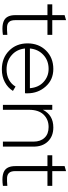

<svg xmlns="http://www.w3.org/2000/svg" viewBox="608 -1288 690 1945"><g transform="rotate(90 952.5 -315.0)"><path d="M333 -451.2Q295.9 -451.2 183.6 -451.2Q183.6 -370.1 183.6 -126Q183.6 -83 200.2 -64.5Q215.8 -44.9 249 -42Q282.2 -40 333 -44.9Q333 -30.3 333 0Q298.8 4.9 270.5 4.9Q214.8 4.9 182.6 -13.7Q132.8 -43 132.8 -126Q132.8 -234.4 132.8 -451.2Q105.5 -451.2 23.4 -451.2Q23.4 -462.9 23.4 -500Q50.8 -500 132.8 -500Q132.8 -531.2 132.8 -625Q145.5 -628.9 183.6 -639.6Q183.6 -605.5 183.6 -500Q221.7 -500 333 -500Q333 -487.3 333 -451.2Z M677.7 -510.7Q788.1 -510.7 856.4 -432.6Q924.8 -355.5 924.8 -248Q924.8 -244.1 924.8 -236.3Q923.8 -227.5 923.8 -223.6Q773.4 -223.6 470.7 -223.6Q479.5 -139.6 538.1 -88.9Q596.7 -37.1 682.6 -37.1Q743.2 -37.1 788.1 -61.5Q833 -86.9 856.4 -127.9Q871.1 -119.1 900.4 -101.6Q869.1 -49.8 811.5 -19.5Q754.9 10.7 681.6 10.7Q567.4 10.7 493.2 -62.5Q418.9 -135.7 418.9 -250Q418.9 -362.3 491.2 -436.5Q564.5 -510.7 677.7 -510.7ZM677.7 -462.9Q592.8 -462.9 536.1 -410.2Q478.5 -357.4 470.7 -273.4Q604.5 -273.4 873 -273.4Q865.2 -362.3 809.6 -412.1Q753.9 -462.9 677.7 -462.9Z M1270.5 -510.7Q1359.4 -510.7 1412.1 -456.1Q1464.8 -402.3 1464.8 -310.5Q1464.8 -207 1464.8 0Q1452.1 0 1414.1 0Q1414.1 -78.1 1414.1 -310.5Q1414.1 -380.9 1375 -421.9Q1336.9 -462.9 1266.6 -462.9Q1189.5 -462.9 1140.6 -412.1Q1091.8 -361.3 1091.8 -263.7Q1091.8 -175.8 1091.8 0Q1079.1 0 1042 0Q1042 -125 1042 -500Q1054.7 -500 1091.8 -500Q1091.8 -476.6 1091.8 -405.3Q1145.5 -510.7 1270.5 -510.7Z M1862.3 -451.2Q1825.2 -451.2 1712.9 -451.2Q1712.9 -370.1 1712.9 -126Q1712.9 -83 1729.5 -64.5Q1745.1 -44.9 1778.3 -42Q1811.5 -40 1862.3 -44.9Q1862.3 -30.3 1862.3 0Q1828.1 4.9 1799.8 4.9Q1744.1 4.9 1711.9 -13.7Q1662.1 -43 1662.1 -126Q1662.1 -234.4 1662.1 -451.2Q1634.8 -451.2 1552.7 -451.2Q1552.7 -462.9 1552.7 -500Q1580.1 -500 1662.1 -500Q1662.1 -531.2 1662.1 -625Q1674.8 -628.9 1712.9 -639.6Q1712.9 -605.5 1712.9 -500Q1751 -500 1862.3 -500Q1862.3 -487.3 1862.3 -451.2Z"/></g></svg>

Font: LeFont
Style: ExtraLight
Weight: 200
Designer: Leryon MEDIA
Version: Version 1.0